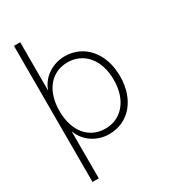

<svg xmlns="http://www.w3.org/2000/svg" viewBox="-223 -831 999 1138"><g transform="rotate(-30 276.0 -262.0)"><path d="M293.5 8.3C424.8 8.3 519 -97.2 519 -257.8C519 -417.5 423.8 -523.9 293.5 -523.9C206.1 -523.9 131.3 -471.2 107.4 -397H106.9V-727.5H64V204.1H106.9V-117.2H107.4C134.3 -43 206.1 8.3 293.5 8.3ZM289.6 -31.2C178.2 -31.2 104.5 -119.1 104.5 -257.8C104.5 -396.5 178.2 -484.4 289.6 -484.4C396.5 -484.4 476.1 -399.4 476.1 -257.8C476.1 -116.2 396.5 -31.2 289.6 -31.2Z"/></g></svg>

Font: Raveo Display Display ExLight
Style: Regular
Weight: 200
Designer: Jakub Foglar, Rasmus Andersson (Inter)
Foundry: Jakubfoglar.com
Version: Version 1.100;Glyphs 3.2.3 (3260)